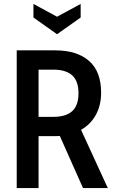

<svg xmlns="http://www.w3.org/2000/svg" viewBox="-20 -956 578 976"><path d="M65 -700H261Q371 -700 432.5 -646.5Q494 -593 494 -485Q494 -421 467.5 -372.5Q441 -324 392 -296L528 0H402L284 -265L265 -264H176V0H65ZM251 -362Q315 -362 347 -391Q379 -420 379 -482Q379 -544 347 -573Q315 -602 251 -602H176V-362ZM150 -867V-936L270 -871L390 -936V-867L270 -782Z"/></svg>

Font: Cabin Condensed SemiBold
Style: Regular
Weight: 600
Width: 3
Designer: Pablo Impallari
Foundry: Pablo Impallari. http://www.impallari.com Igino Marini. http://www.ikern.com
Version: Version 2.001